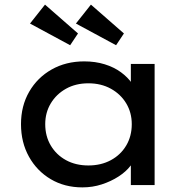

<svg xmlns="http://www.w3.org/2000/svg" viewBox="-20 -802 813 832"><path d="M337 10Q260 10 200 -25.5Q140 -61 105.5 -123Q71 -185 71 -264Q71 -343 106.5 -404.5Q142 -466 204 -501Q266 -536 345 -536Q393 -536 433.5 -523.5Q474 -511 504 -489Q534 -467 552 -440.5Q570 -414 572 -385L547 -389V-525H650V0H547V-133L569 -134Q565 -109 545.5 -83.5Q526 -58 493.5 -37Q461 -16 421 -3Q381 10 337 10ZM363 -85Q418 -85 460.5 -108Q503 -131 527 -171.5Q551 -212 551 -264Q551 -314 527 -354Q503 -394 460.5 -417.5Q418 -441 363 -441Q308 -441 266 -417.5Q224 -394 200 -354Q176 -314 176 -264Q176 -212 200 -171.5Q224 -131 266 -108Q308 -85 363 -85ZM483 -606 309 -700 374 -782 517 -657ZM284 -606 110 -700 175 -782 318 -657Z"/></svg>

Font: Lexend Exa
Style: Regular
Weight: 400
Designer: Bonnie Shaver-Troup, Thomas Jockin
Foundry: Lexend
Version: Version 1.007